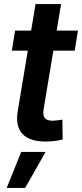

<svg xmlns="http://www.w3.org/2000/svg" viewBox="-20 -694 406 950"><path d="M365.7 -542.5 349.6 -443.4H38.6L54.7 -542.5ZM155.8 -673.8H282.2L195.8 -153.3Q190.9 -123 201.7 -109.9Q212.4 -96.7 241.2 -96.7Q250 -96.7 264.6 -98.6Q279.3 -100.6 288.6 -102.1L290 -3.9Q270 1.5 247.8 3.9Q225.6 6.3 205.1 6.3Q126 6.3 90.8 -32Q55.7 -70.3 67.4 -141.6ZM13.2 235.8 85 57.6H205.6L104.5 235.8Z"/></svg>

Font: Inter 16pt SemiBold
Style: Italic
Weight: 600
Italic angle: -9.3988°
Version: Version 4.001;git-66647c0bb